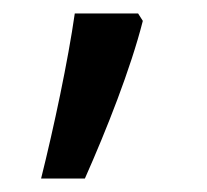

<svg xmlns="http://www.w3.org/2000/svg" viewBox="-20 -136 308 285"><path d="M192 -105 185 -116H91C81 -46 60 53 41 129H106C138 57 174 -34 192 -105Z"/></svg>

Font: Noto Sans Nandinagari
Style: Regular
Weight: 400
Designer: Ek Type
Foundry: Ek Type
Version: Version 1.002